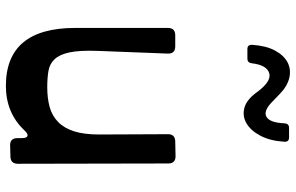

<svg xmlns="http://www.w3.org/2000/svg" viewBox="-192 -774 981 636"><g transform="rotate(90 298.0 -456.5)"><path d="M73 -522Q73 -547 97 -547H134Q159 -547 158 -522L149 -288Q147 -230 154 -197Q161 -164 176.5 -147.5Q192 -131 215.5 -127Q239 -123 269 -123Q306 -123 335 -131Q364 -139 384.5 -159Q405 -179 415.5 -212Q426 -245 426 -296L425 -523Q425 -547 450 -547L498 -548Q522 -548 522 -524L523 -26Q523 -1 498 -1L461 0Q438 0 438 -25V-38Q438 -55 431 -57.5Q424 -60 412 -47Q354 14 265 14Q73 14 73 -216ZM287 -816Q251 -866 223.5 -858.5Q196 -851 190 -800Q188 -786 175 -786H143Q128 -786 129 -802Q132 -848 148 -877.5Q164 -907 187 -919Q210 -931 237.5 -925Q265 -919 291 -894L319 -867Q349 -838 368 -849.5Q387 -861 389 -909Q390 -924 404 -924H436Q451 -924 450 -908Q447 -861 430 -829Q413 -797 389 -783Q365 -769 338 -776Q311 -783 287 -816Z"/></g></svg>

Font: OpenDyslexic 3
Style: Regular
Weight: 400
Designer: Abelardo Gonzalez
Version: Version 1.000;PS 001.001;hotconv 1.0.56